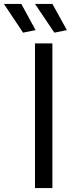

<svg xmlns="http://www.w3.org/2000/svg" viewBox="-90 -962 377 982"><path d="M89 -740H178V0H89ZM28 -795 -70 -942H19L92 -808ZM188 -795 89 -942H178L252 -808Z"/></svg>

Font: Encode Sans Normal
Style: Regular
Weight: 400
Designer: Pablo Impallari, Andres Torresi
Foundry: Pablo Impallari, Andres Torresi
Version: Version 1.000; ttfautohint (v1.00) -l 8 -r 50 -G 200 -x 14 -